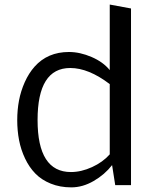

<svg xmlns="http://www.w3.org/2000/svg" viewBox="-20 -808 652 838"><path d="M130.9 -517.1Q188 -581.1 280.8 -581.1Q329.1 -581.1 379.6 -559.3Q430.2 -537.6 459 -502V-788.1L551.8 -771V0H482.9L469.2 -87.4Q437 -45.9 388.9 -18.1Q340.8 9.8 291.3 9.8Q241.7 9.8 201.4 -6.6Q161.1 -22.9 134.3 -50.5Q107.4 -78.1 89.4 -116.2Q71.3 -154.3 63.2 -196.3Q55.2 -238.3 55.2 -283.4Q55.2 -328.6 63 -369.6Q70.8 -410.6 88.1 -449.5Q105.5 -488.3 130.9 -517.1ZM286.6 -511.2Q144 -511.2 144 -284.2Q144 -57.1 289.6 -57.1Q334.5 -57.1 381.6 -78.6Q428.7 -100.1 459 -134.3V-440.9Q366.7 -511.2 286.6 -511.2Z"/></svg>

Font: Dhyana
Style: Regular
Weight: 400
Foundry: Vernon Adams
Version: Version 1.002; ttfautohint (v0.8.51-6076)